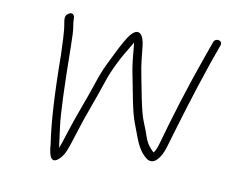

<svg xmlns="http://www.w3.org/2000/svg" viewBox="-63 -553 808 679"><g transform="rotate(10 340.5 -214.0)"><path d="M125 -466.6C120.2 -461.6 119.3 -451.8 122.3 -437.1C128.4 -406.6 128.6 -359.4 130.3 -324C131.5 -186.6 137.7 -80.9 149.1 -7C152.6 47 167.1 60.7 192.6 34C195.8 30.7 199.9 25 204.8 17C209.7 9 218.2 -14.5 230.2 -53.5C256.2 -138.3 272.5 -172.6 300.6 -258C314.3 -300 338.1 -348.2 371.8 -402.5C374.4 -406.8 376.3 -410 377.3 -412C378.1 -406.9 379.7 -391.8 381.8 -366.7C384 -341.6 387.7 -316.8 392.8 -292.5C402.5 -246.7 413.9 -170.2 430 -130.3C449.5 -82.2 457.1 -41.7 494.2 -14C522.7 4.3 545.9 -34.1 555.6 -67C589.1 -180.1 614.1 -264.7 656.8 -390L680.1 -455C686.4 -474.4 658.1 -479.8 652 -461L628.6 -395C589.8 -286 555.9 -175.7 527.9 -75C523.2 -58.3 518.1 -47 512.5 -41C499.2 -53.7 486.8 -67.4 479.2 -90.6C474.3 -105.5 467.9 -122.6 459.8 -141.7C445.4 -175.8 432.4 -254.8 422.8 -302C414.7 -341.9 413 -368.3 409.1 -405C405.1 -444.4 386.5 -468.8 358.2 -434.5C348.5 -422.8 334.5 -398.3 316.2 -361L294 -316C285.2 -298 275.9 -274.2 266.2 -244.5C248.3 -189.7 216.4 -109.3 199.7 -54.8C191.4 -27.6 185.1 -9 180.8 1C180.2 -3.7 177 -28.6 171 -73.7C165.1 -118.8 161.3 -212.7 159.7 -355.4C159.3 -393 158 -417.5 155.9 -428.9C153.7 -440.3 152.8 -449.6 153 -456.9C153.7 -474.6 140.4 -482.7 125 -466.6Z"/></g></svg>

Font: MewTooHand
Style: Ita
Weight: 400
Designer: Mew Too, Robert Jablonski
Version: Version 0.77